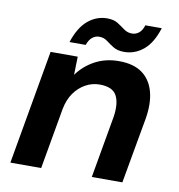

<svg xmlns="http://www.w3.org/2000/svg" viewBox="-78 -757 772 829"><g transform="rotate(10 308.0 -343.0)"><path d="M22 0 110 -501H229L227 -421Q257 -463 303.5 -488Q350 -513 408 -513Q473 -513 511 -485Q549 -457 562.5 -406Q576 -355 564 -286L513 0H379L427 -273Q436 -333 418 -366Q400 -399 344 -399Q311 -399 282 -383Q253 -367 232.5 -338Q212 -309 204 -267L157 0ZM183 -557Q205 -624 242.5 -655Q280 -686 326 -686Q355 -686 373 -674.5Q391 -663 406.5 -651.5Q422 -640 442 -640Q459 -640 472.5 -651Q486 -662 493 -685H565Q544 -618 506.5 -587Q469 -556 422 -556Q393 -556 374.5 -567.5Q356 -579 341 -590.5Q326 -602 306 -602Q289 -602 275.5 -591Q262 -580 254 -557Z"/></g></svg>

Font: DM Sans 18pt
Style: Bold Italic
Weight: 700
Italic angle: -10°
Designer: Colophon Foundry, Jonny Pinhorn
Foundry: Colophon Foundry
Version: Version 4.004;gftools[0.9.30]